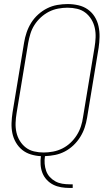

<svg xmlns="http://www.w3.org/2000/svg" viewBox="-20 -763 540 948"><path d="M324 165Q302 165 281.5 161.5Q261 158 243 149Q225 140 211 125Q197 110 189.5 91Q182 72 180.5 50.5Q179 29 182 8Q157 7 132.5 -0.5Q108 -8 89.5 -23Q71 -38 58.5 -59.5Q46 -81 41 -105.5Q36 -130 37 -156Q38 -182 42 -208L99 -553Q103 -578 111.5 -603Q120 -628 134 -650.5Q148 -673 168.5 -691.5Q189 -710 213 -722Q237 -734 263 -738.5Q289 -743 314 -743Q341 -743 367 -737Q393 -731 413.5 -716.5Q434 -702 447.5 -680.5Q461 -659 466.5 -633.5Q472 -608 471.5 -581Q471 -554 467 -527L410 -182Q406 -157 398 -133Q390 -109 376 -86.5Q362 -64 342.5 -45.5Q323 -27 300 -15Q277 -3 252 2Q227 7 202 8Q199 27 200.5 45.5Q202 64 208 81Q214 98 226 111Q238 124 253.5 132.5Q269 141 287 144Q305 147 324 147H339V165ZM196 -10Q218 -10 242 -14.5Q266 -19 288 -30Q310 -41 328 -58Q346 -75 359 -95.5Q372 -116 379.5 -139Q387 -162 390 -185L447 -530Q451 -554 452 -578Q453 -602 448 -625Q443 -648 431 -667.5Q419 -687 401.5 -700.5Q384 -714 361 -719.5Q338 -725 313 -725Q291 -725 267 -720.5Q243 -716 221.5 -705Q200 -694 181.5 -677Q163 -660 150 -639.5Q137 -619 130 -596Q123 -573 119 -550L62 -205Q58 -181 57 -157Q56 -133 61 -110Q66 -87 78 -67.5Q90 -48 107.5 -34.5Q125 -21 148 -15.5Q171 -10 196 -10Z"/></svg>

Font: Iosevka Term Curly Th Obl
Style: Regular
Weight: 100
Italic angle: -9°
Designer: Belleve Invis
Foundry: Belleve Invis
Version: Version 32.3.0